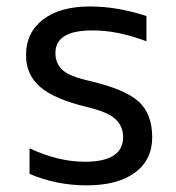

<svg xmlns="http://www.w3.org/2000/svg" viewBox="-20 -555 537 587"><path d="M427.7 -505.9V-428.7Q337.9 -462.9 260.7 -461.9Q149.4 -461.9 149.4 -392.6Q149.4 -361.3 170.9 -341.3Q192.4 -321.3 253.9 -307.6Q362.3 -282.2 403.8 -244.6Q445.3 -207 445.3 -135.7Q445.3 -65.4 392.1 -26.9Q338.9 11.7 245.1 11.7Q152.3 11.7 70.3 -23.4V-101.6Q158.2 -60.5 239.3 -60.5Q356.4 -60.5 356.4 -135.7Q356.4 -168.9 333 -190.9Q309.6 -212.9 243.2 -228.5Q146.5 -252 103 -289.1Q59.6 -326.2 59.6 -386.7Q59.6 -455.1 111.3 -495.1Q163.1 -535.2 254.9 -535.2Q338.9 -535.2 427.7 -505.9Z"/></svg>

Font: Nasu
Style: Regular
Weight: 400
Designer: Ryoko NISHIZUKA (kana &amp; ideographs); Paul D. Hunt (Latin, Greek &amp; Cyrillic); Wenlong ZHANG (bopomofo); Sandoll C
Version: Version 2014.1215